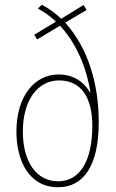

<svg xmlns="http://www.w3.org/2000/svg" viewBox="-20 -777 486 807"><path d="M156 -757 139 -741C165 -727 193 -708 215 -686L124 -631L136 -611L232 -669C301 -596 344 -491 360 -390H357C338 -424 297 -464 226 -464C126 -464 49 -374 49 -224C49 -100 103 10 224 10C333 10 395 -83 395 -263C395 -424 351 -574 254 -682L344 -735L331 -756L237 -698C215 -720 188 -740 156 -757ZM228 -439C325 -439 368 -362 368 -248C368 -104 318 -15 224 -15C131 -15 76 -100 76 -224C76 -355 138 -439 228 -439Z"/></svg>

Font: Noto Sans Condensed Thin
Style: Regular
Weight: 100
Width: 3
Designer: Monotype Design Team
Foundry: Monotype Imaging Inc.
Version: Version 2.013